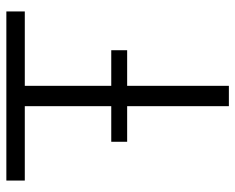

<svg xmlns="http://www.w3.org/2000/svg" viewBox="-88 -652 740 604"><g transform="rotate(-90 282.0 -350.0)"><path d="M250 0V-320H138V-370H250V-642H16V-700H548V-642H314V-370H426V-320H314V0Z"/></g></svg>

Font: Space Grotesk Frontify Light
Style: Regular
Weight: 300
Designer: Florian Karsten
Version: Version 2.000